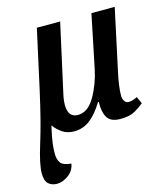

<svg xmlns="http://www.w3.org/2000/svg" viewBox="-127 -625 833 955"><g transform="rotate(-15 290.0 -148.0)"><path d="M50 240Q77 240 107 219Q137 198 143 161Q102 158 88.5 139.5Q75 121 76 89Q76 66 79.5 38Q83 10 96 -48Q112 -26 137 -8Q162 10 199 10Q246 10 282 -18.5Q318 -47 350 -100H354Q352 -51 369 -20.5Q386 10 437 10Q485 10 512.5 -6Q540 -22 559 -38L543 -74Q517 -61 498 -61Q484 -61 476.5 -73.5Q469 -86 469 -100Q469 -148 486 -224L553 -536H433L377 -264Q362 -190 326 -127Q290 -64 238 -64Q187 -64 187 -129Q187 -149 191.5 -172Q196 -195 203 -224L272 -536H152L84 -227Q50 -74 19 24.5Q-12 123 -12 170Q-12 209 5 224.5Q22 240 50 240Z"/></g></svg>

Font: Noto Serif SemiCondensed Semi
Style: Italic
Weight: 600
Width: 4
Italic angle: -12°
Designer: Monotype Design Team
Foundry: Monotype Imaging Inc.
Version: Version 1.901